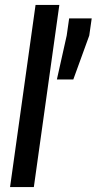

<svg xmlns="http://www.w3.org/2000/svg" viewBox="-20 -763 394 783"><path d="M21 0ZM21 0 125 -743H222L118 0ZM212 -439 252 -618 262 -688H354L344 -618L279 -439Z"/></svg>

Font: Assailand Medium
Style: Italic
Weight: 500
Italic angle: -8°
Designer: Hector Gatti with collaboration of the Omnibus-Type team
Foundry: Omnibus-Type
Version: Version 0.072;October 19, 2019;FontCreator 12.0.0.2547 64-bi